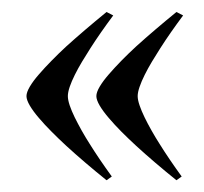

<svg xmlns="http://www.w3.org/2000/svg" viewBox="-20 -315 342 322"><path d="M93.8 -153.8Q93.8 -147.5 96.9 -138.2Q100.1 -128.9 105.2 -118.4Q110.4 -107.9 116.9 -96.2Q123.5 -84.5 130.4 -73.7Q146.5 -47.9 167.5 -19L158.7 -12.7Q121.1 -43 91.3 -70.3Q78.6 -82 66.7 -94Q54.7 -106 45.2 -117.2Q35.6 -128.4 30 -137.9Q24.4 -147.5 24.4 -153.8Q24.4 -160.2 30 -169.7Q35.6 -179.2 45.2 -190.2Q54.7 -201.2 66.7 -213.4Q78.6 -225.6 91.3 -237.3Q121.1 -264.2 158.7 -294.9L169.9 -289.1Q148.4 -260.3 131.8 -234.4Q124.5 -223.1 117.7 -211.7Q110.8 -200.2 105.5 -189.5Q100.1 -178.7 96.9 -169.4Q93.8 -160.2 93.8 -153.8ZM210.9 -153.8Q210.9 -147.5 214.1 -138.2Q217.3 -128.9 222.4 -118.4Q227.5 -107.9 234.1 -96.2Q240.7 -84.5 247.6 -73.7Q263.7 -47.9 284.7 -19L275.9 -12.7Q238.3 -43 208.5 -70.3Q195.8 -82 183.8 -94Q171.9 -106 162.4 -117.2Q152.8 -128.4 147.2 -137.9Q141.6 -147.5 141.6 -153.8Q141.6 -160.2 147.2 -169.7Q152.8 -179.2 162.4 -190.2Q171.9 -201.2 183.8 -213.4Q195.8 -225.6 208.5 -237.3Q238.3 -264.2 275.9 -294.9L287.1 -289.1Q265.6 -260.3 249 -234.4Q241.7 -223.1 234.9 -211.7Q228 -200.2 222.7 -189.5Q217.3 -178.7 214.1 -169.4Q210.9 -160.2 210.9 -153.8Z"/></svg>

Font: Montez
Style: Regular
Weight: 400
Designer: Astigmatic (AOETI)
Foundry: Astigmatic (AOETI)
Version: Version 1.000